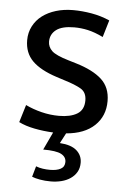

<svg xmlns="http://www.w3.org/2000/svg" viewBox="-50 -515 508 753"><g transform="rotate(5 203.5 -138.5)"><path d="M332 -382Q299 -398 272 -404Q245 -410 218 -410Q170 -410 147 -392.5Q124 -375 124 -346Q124 -325 140 -309.5Q156 -294 207 -279L237 -270Q304 -250 338.5 -218.5Q373 -187 373 -133Q373 -74 333.5 -36.5Q294 1 222 7L201 47Q246 50 267.5 69Q289 88 289 117Q289 138 280 153.5Q271 169 255.5 179.5Q240 190 220 195Q200 200 178 200Q155 200 135.5 196.5Q116 193 104 188L116 146Q129 151 143 153Q157 155 171 155Q198 155 213.5 146.5Q229 138 229 119Q229 99 209 88.5Q189 78 138 78L171 8Q132 6 96.5 -1Q61 -8 35 -21L56 -90Q85 -76 119 -67.5Q153 -59 188 -59Q233 -59 259.5 -75Q286 -91 286 -128Q286 -160 263 -173.5Q240 -187 197 -200L166 -210Q101 -231 69.5 -262.5Q38 -294 38 -344Q38 -374 51 -399Q64 -424 86.5 -441Q109 -458 140 -467.5Q171 -477 208 -477Q243 -477 280.5 -470.5Q318 -464 352 -449Z"/></g></svg>

Font: Ek Mukta
Style: Regular
Weight: 400
Designer: Girish Dalvi and Yashodeep Gholap
Foundry: Ek Type
Version: Version 2.538;PS 1.001;hotconv 16.6.51;makeotf.lib2.5.65220;